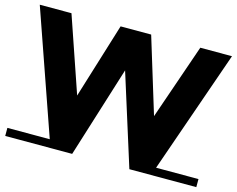

<svg xmlns="http://www.w3.org/2000/svg" viewBox="-100 -844 1220 989"><g transform="rotate(15 509.5 -349.5)"><path d="M1019 -43V0H662L509 -486L357 0H0V-43H226L-3 -699H166L304 -297L428 -699H591L714 -297L853 -699H1022L793 -43Z"/></g></svg>

Font: Montserrat Subrayada
Style: Bold
Weight: 700
Version: Version 2.001